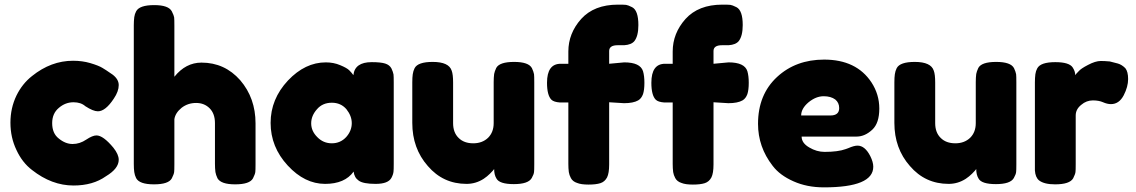

<svg xmlns="http://www.w3.org/2000/svg" viewBox="-20 -795 4900 828"><path d="M205 -264Q205 -306 234 -330Q262 -354 297 -354Q329 -354 348 -337Q382 -315 402 -315Q435 -315 471 -370Q492 -401 492 -428Q492 -453 466 -473Q459 -478 438 -492L422 -502Q406 -512 369 -523Q335 -533 295 -533Q200 -533 118 -467Q76 -434 51 -383Q25 -329 25 -266Q25 -202 51 -148Q76 -94 118 -62Q203 5 297 5Q381 5 437 -35Q492 -68 492 -106Q492 -129 469 -158Q425 -211 396 -211Q379 -211 352 -193Q324 -174 293 -174Q262 -174 233 -198Q205 -220 205 -264Z M849 -525Q781 -525 732 -464V-685Q732 -712 731 -720Q730 -728 721 -746Q707 -773 645 -773Q581 -773 567 -746Q561 -735 559 -721Q557 -705 557 -686V-88Q557 -67 559 -53Q561 -39 567 -27Q581 0 644 0Q707 0 721 -26Q730 -44 731 -53Q732 -60 732 -87V-281Q736 -308 763 -330Q790 -351 826 -351Q861 -351 884 -328Q907 -305 907 -264V-89Q907 -69 909 -53Q911 -41 918 -26Q933 0 994 0Q1057 0 1071 -26Q1080 -44 1081 -53Q1082 -60 1082 -87V-263Q1082 -372 1016 -449Q949 -525 849 -525Z M1504 -471Q1496 -482 1486 -492Q1476 -502 1447 -514Q1419 -526 1385 -526Q1296 -526 1222 -448Q1147 -368 1147 -265Q1147 -161 1221 -81Q1294 -2 1382 -2Q1467 -2 1505 -55Q1508 -29 1527 -16Q1546 -2 1600 -2Q1654 -2 1668 -28Q1676 -43 1677 -55Q1678 -62 1678 -89V-439Q1678 -466 1677 -474Q1675 -485 1668 -500Q1660 -515 1641 -521Q1622 -527 1583 -527Q1510 -527 1504 -471ZM1347 -324Q1371 -352 1411 -352Q1450 -352 1474 -324Q1497 -295 1497 -264Q1497 -231 1473 -204Q1448 -177 1411 -177Q1374 -177 1348 -204Q1322 -230 1322 -263Q1322 -296 1347 -324Z M1992 -2Q2032 -2 2066 -24Q2081 -34 2093 -46Q2108 -61 2111 -66Q2111 -41 2121 -25Q2134 -1 2196 -1Q2258 -1 2273 -27Q2282 -43 2283 -53Q2284 -60 2284 -86V-440Q2284 -467 2283 -475Q2281 -486 2274 -501Q2260 -528 2197 -528Q2134 -528 2120 -502Q2113 -487 2111 -476Q2109 -460 2109 -441V-264Q2109 -225 2085 -201Q2060 -177 2021 -177Q1981 -177 1958 -200Q1934 -223 1934 -264V-439Q1934 -474 1928 -490Q1916 -528 1846 -528Q1782 -528 1768 -501Q1762 -489 1760 -475Q1758 -461 1758 -440V-265Q1758 -155 1825 -79Q1891 -2 1992 -2Z M2607 -520V-575Q2607 -600 2644 -600H2672Q2703 -602 2716 -618Q2733 -640 2733 -687Q2733 -750 2706 -764Q2688 -773 2680 -774Q2672 -775 2645 -775Q2542 -775 2486 -713Q2431 -651 2431 -573V-520H2398Q2339 -520 2339 -438Q2339 -384 2358 -365Q2368 -355 2395 -353H2431V-88Q2431 -69 2433 -53Q2435 -40 2442 -27Q2450 -12 2469 -6Q2486 1 2518 1Q2550 1 2569 -5Q2588 -11 2598 -30Q2607 -48 2607 -86V-354L2671 -350Q2711 -350 2732 -362Q2746 -370 2753 -389Q2759 -407 2759 -438Q2759 -468 2753 -488Q2741 -526 2672 -526Z M3057 -520V-575Q3057 -600 3094 -600H3122Q3153 -602 3166 -618Q3183 -640 3183 -687Q3183 -750 3156 -764Q3138 -773 3130 -774Q3122 -775 3095 -775Q2992 -775 2936 -713Q2881 -651 2881 -573V-520H2848Q2789 -520 2789 -438Q2789 -384 2808 -365Q2818 -355 2845 -353H2881V-88Q2881 -69 2883 -53Q2885 -40 2892 -27Q2900 -12 2919 -6Q2936 1 2968 1Q3000 1 3019 -5Q3038 -11 3048 -30Q3057 -48 3057 -86V-354L3121 -350Q3161 -350 3182 -362Q3196 -370 3203 -389Q3209 -407 3209 -438Q3209 -468 3203 -488Q3191 -526 3122 -526Z M3772 -327Q3772 -388 3738 -440Q3673 -538 3534 -538Q3412 -538 3331 -463Q3249 -387 3249 -261Q3249 -161 3312 -80Q3343 -39 3402 -13Q3460 13 3533 13Q3746 13 3746 -76Q3746 -96 3733 -122Q3710 -167 3678 -167Q3663 -167 3638 -156L3627 -152Q3594 -140 3536 -140Q3502 -140 3470 -159Q3437 -178 3437 -206H3674Q3710 -206 3742 -236Q3772 -264 3772 -327ZM3435 -297Q3435 -327 3467 -354Q3499 -380 3532 -380Q3563 -380 3582 -366Q3599 -352 3599 -329Q3599 -297 3561 -297Z M4071 -2Q4111 -2 4145 -24Q4160 -34 4172 -46Q4187 -61 4190 -66Q4190 -41 4200 -25Q4213 -1 4275 -1Q4337 -1 4352 -27Q4361 -43 4362 -53Q4363 -60 4363 -86V-440Q4363 -467 4362 -475Q4360 -486 4353 -501Q4339 -528 4276 -528Q4213 -528 4199 -502Q4192 -487 4190 -476Q4188 -460 4188 -441V-264Q4188 -225 4164 -201Q4139 -177 4100 -177Q4060 -177 4037 -200Q4013 -223 4013 -264V-439Q4013 -474 4007 -490Q3995 -528 3925 -528Q3861 -528 3847 -501Q3841 -489 3839 -475Q3837 -461 3837 -440V-265Q3837 -155 3904 -79Q3970 -2 4071 -2Z M4801 -521Q4780 -527 4766 -530Q4744 -532 4727 -532Q4704 -532 4672 -515Q4641 -499 4632 -488Q4620 -476 4617 -471Q4617 -487 4606 -504Q4591 -527 4531 -527Q4467 -527 4453 -500Q4447 -489 4445 -475Q4443 -459 4443 -440V-89V-60Q4445 -30 4461 -17Q4483 0 4530 0Q4593 0 4608 -26Q4617 -44 4618 -53Q4619 -60 4619 -87V-297Q4619 -324 4643 -343Q4665 -362 4693 -362Q4719 -362 4737 -354Q4755 -346 4771 -346Q4806 -346 4826 -384Q4845 -421 4845 -454Q4845 -486 4833 -501Q4818 -516 4801 -521Z"/></svg>

Font: FredokaOneMacrons
Style: Regular
Weight: 500
Designer: ""
Foundry: ""
Version: ""